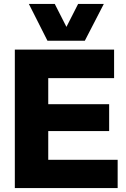

<svg xmlns="http://www.w3.org/2000/svg" viewBox="-20 -951 639 971"><path d="M55 0V-700H557V-556H224V-424H532V-288H224V-143H575V0ZM505 -931 409 -745H220L126 -931H257L316 -815L375 -931Z"/></svg>

Font: Georama ExtraCondensed Thin
Style: Bold
Weight: 700
Version: Version 1.001